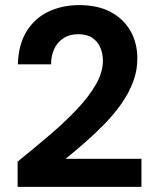

<svg xmlns="http://www.w3.org/2000/svg" viewBox="-20 -732 611 752"><path d="M49 0V-99Q112 -150 172 -201Q232 -252 280 -302.5Q328 -353 355.5 -401Q383 -449 383 -494Q383 -522 373 -545.5Q363 -569 342 -583.5Q321 -598 286 -598Q252 -598 228 -582Q204 -566 192 -539.5Q180 -513 180 -480H50Q52 -557 84 -609Q116 -661 170 -686.5Q224 -712 290 -712Q364 -712 414.5 -684.5Q465 -657 491.5 -610Q518 -563 518 -502Q518 -456 501.5 -412Q485 -368 456 -326.5Q427 -285 390 -247Q353 -209 313.5 -174.5Q274 -140 237 -110H534V0Z"/></svg>

Font: DM Sans 24pt
Style: Bold
Weight: 700
Designer: Colophon Foundry, Jonny Pinhorn
Foundry: Colophon Foundry
Version: Version 4.004;gftools[0.9.30]